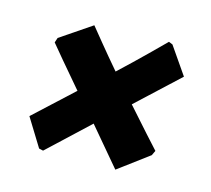

<svg xmlns="http://www.w3.org/2000/svg" viewBox="-69 -534 629 573"><g transform="rotate(15 245.0 -247.5)"><path d="M457 -364 328 -244Q364 -203 393 -171Q422 -139 432 -128L425 -113L331 -43L233 -159Q188 -117 153.5 -84.5Q119 -52 108 -42L95 -45L42 -131L161 -241Q124 -284 95.5 -318Q67 -352 58 -363L63 -378L159 -443Q168 -432 194.5 -399.5Q221 -367 256 -326Q302 -369 338.5 -405Q375 -441 387 -453L399 -448Z"/></g></svg>

Font: Alegreya ExtraBold
Style: Italic
Weight: 800
Italic angle: -7°
Designer: Juan Pablo del Peral
Foundry: Huerta Tipografica
Version: Version 2.007; ttfautohint (v1.6)